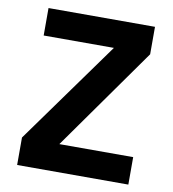

<svg xmlns="http://www.w3.org/2000/svg" viewBox="-79 -770 759 840"><g transform="rotate(10 300.0 -350.0)"><path d="M53 -122 381 -578H69V-700H542V-578L219 -122H547V0H53Z"/></g></svg>

Font: PT Mono
Style: Bold
Weight: 700
Monospace: yes
Designer: A.Korolkova, I.Chaeva
Foundry: ParaType Ltd
Version: Version 1.000 OFL